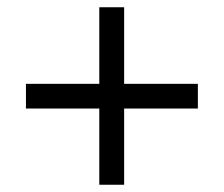

<svg xmlns="http://www.w3.org/2000/svg" viewBox="-20 -615 612 524"><path d="M318.8 -386.2H520V-318.8H318.8V-110.8H251V-318.8H50.8V-386.2H251V-595.2H318.8Z"/></svg>

Font: OpenSans-Regular
Style: Regular
Weight: 400
Foundry: Ascender Corporation
Version: Version 1.10